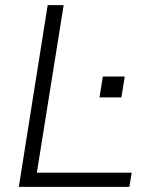

<svg xmlns="http://www.w3.org/2000/svg" viewBox="-20 -725 578 745"><path d="M53 0 165 -705H227L123 -55H491L482 0ZM366 -347 379 -428H464L451 -347Z"/></svg>

Font: Mulish Light
Style: Italic
Weight: 300
Italic angle: -9°
Designer: Vernon Adams
Foundry: Vernon Adams
Version: Version 3.603; ttfautohint (v1.8.3)